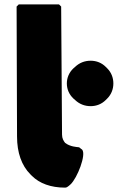

<svg xmlns="http://www.w3.org/2000/svg" viewBox="-20 -852 594 879"><path d="M295 -1 303 -8C334 -37 376 -145 356 -167L354 -169H353L347 -174C343 -178 340 -178 340 -178C332 -179 301 -180 278 -198C271 -207 264 -218 264 -236L260 -822L250 -832H66L56 -822L58 -227C58 -153 79 -94 119 -54L126 -47C161 -12 213 7 278 7C285 7 290 3 295 -1ZM324 -546 316 -539C297 -521 286 -497 286 -470C286 -443 297 -419 316 -401L324 -394C343 -376 367 -366 395 -366C422 -366 446 -376 464 -394L471 -401C489 -419 499 -443 499 -470C499 -497 489 -521 471 -539L464 -546C446 -564 422 -574 395 -574C367 -574 343 -564 324 -546Z"/></svg>

Font: Hussar Woodtype
Style: Ultra
Weight: 900
Foundry: Cannot Into Space Fonts
Version: Version 1.07